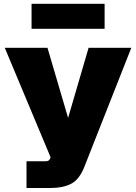

<svg xmlns="http://www.w3.org/2000/svg" viewBox="-20 -772 697 983"><path d="M115.7 190.4V53.7H211.4Q223.1 53.7 228.5 50.3Q233.9 46.9 238.3 36.1L256.3 -10.3L248 54.7L4.4 -527.3H223.1L334.5 -148.4H322.8L433.6 -527.3H652.3L412.1 81.5Q386.2 147.5 344.2 168.9Q302.2 190.4 241.2 190.4ZM141.6 -624.5V-752.4H515.6V-624.5Z"/></svg>

Font: Schibsted Grotesk Black
Style: Regular
Weight: 900
Designer: Bakken & Baeck AS, Henrik Kongsvoll
Foundry: Schibsted ASA
Version: Version 1.100;gftools[0.9.25]